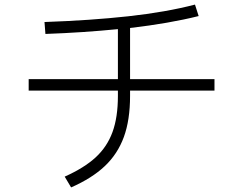

<svg xmlns="http://www.w3.org/2000/svg" viewBox="-20 -796 1040 837"><path d="M915 -451V-401H547V-378Q547 -273 520 -199Q493 -125 437 -72Q381 -19 290 21L262 -26Q347 -64 397 -110Q447 -156 470.5 -220.5Q494 -285 494 -378V-401H105V-451H494V-669Q344 -654 178 -648L174 -700Q375 -707 539 -725Q703 -743 830 -776L846 -726Q718 -694 547 -674V-451Z"/></svg>

Font: IBM Plex Sans JP Light
Style: Regular
Weight: 300
Designer: Mike Abbink; Paul van der Laan; Pieter van Rosmalen; Wujin Sim; Yejin Wi; Jinhee Kim; Boomi Park; Yona Kim; Kichan Ma
Foundry: Sandoll Inc.
Version: Version 1.002